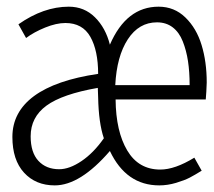

<svg xmlns="http://www.w3.org/2000/svg" viewBox="-20 -542 640 575"><path d="M144 13.2Q86.9 13.2 52 -24.9Q17.1 -63 17.1 -131.8Q17.1 -206.5 82 -254.4Q147 -302.2 273.9 -320.8Q273.9 -390.6 250.5 -431.9Q227.1 -473.1 175.8 -473.1Q148.9 -473.1 115.2 -459.5Q81.5 -445.8 58.1 -428.2L35.2 -469.2Q110.4 -522 186 -522Q232.4 -522 264.4 -490.2Q296.4 -458.5 309.1 -408.2Q358.4 -522 455.1 -522Q502 -522 535.2 -489.7Q568.4 -457.5 583.7 -407.2Q599.1 -356.9 599.1 -294.9Q599.1 -285.6 597.9 -267.6Q596.7 -249.5 596.2 -244.1H326.2Q327.1 -148.4 361.1 -91.3Q395 -34.2 460 -34.2Q503.9 -34.2 562 -69.8L584 -30.8Q563.5 -18.1 548.1 -10Q532.7 -2 507.3 5.6Q481.9 13.2 457 13.2Q357.9 13.2 309.1 -89.8Q220.2 13.2 144 13.2ZM325.2 -287.1H547.9Q547.9 -326.7 543 -358.9Q538.1 -391.1 527.3 -418.2Q516.6 -445.3 497.1 -460.2Q477.5 -475.1 450.2 -475.1Q396 -475.1 362.8 -424.3Q329.6 -373.5 325.2 -287.1ZM157.2 -35.2Q188 -35.2 224.1 -59.6Q260.3 -84 291 -127.9Q275.4 -173.8 273.9 -251L272.9 -278.8Q166.5 -260.3 119.1 -225.6Q71.8 -190.9 71.8 -133.8Q71.8 -85.4 95 -60.3Q118.2 -35.2 157.2 -35.2Z"/></svg>

Font: Office Code Pro Light
Style: Regular
Weight: 300
Designer: Nathan Rutzky & Paul D. Hunt
Foundry: Adobe Systems Incorporated
Version: Version 1.004;PS 001.004;hotconv 1.0.70;makeotf.lib2.5.58329